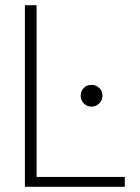

<svg xmlns="http://www.w3.org/2000/svg" viewBox="-20 -720 541 740"><path d="M76 0V-700H121V-38H461V0ZM333 -309Q315 -309 303 -321.5Q291 -334 291 -351Q291 -369 303 -381Q315 -393 333 -393Q350 -393 362.5 -381Q375 -369 375 -351Q375 -334 362.5 -321.5Q350 -309 333 -309Z"/></svg>

Font: DM Sans 24pt ExtraLight
Style: Regular
Weight: 250
Designer: Colophon Foundry, Jonny Pinhorn
Foundry: Colophon Foundry
Version: Version 4.004;gftools[0.9.30]